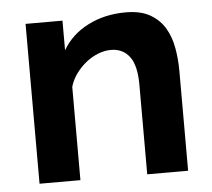

<svg xmlns="http://www.w3.org/2000/svg" viewBox="-44 -580 691 627"><g transform="rotate(-5 302.0 -266.5)"><path d="M548 0H414V-294Q414 -357 392 -386Q370 -415 331 -415Q311 -415 290 -407Q269 -399 250.5 -384.5Q232 -370 217 -350Q202 -330 195 -306V0H61V-524H182V-427Q211 -477 266 -505Q321 -533 390 -533Q439 -533 470 -515Q501 -497 518 -468Q535 -439 541.5 -402Q548 -365 548 -327Z"/></g></svg>

Font: IngvarSans
Style: Bold
Weight: 700
Version: Version 3.000